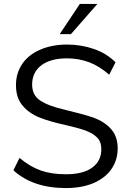

<svg xmlns="http://www.w3.org/2000/svg" viewBox="-20 -946 663 974"><path d="M314 8Q147 8 48 -82L79 -145Q131 -101 187 -81Q241 -62 315 -62Q402 -62 448 -96Q494 -129 494 -190Q494 -227 472 -249Q451 -270 413 -284Q374 -298 315 -311Q233 -329 180 -350Q126 -372 94 -411Q61 -450 61 -514Q61 -575 93 -622Q124 -668 184 -694Q244 -720 320 -720Q392 -720 458 -697Q521 -675 566 -630L534 -567Q485 -610 433 -630Q379 -650 320 -650Q237 -650 190 -615Q143 -579 143 -517Q143 -463 184 -436Q226 -408 310 -389Q356 -378 392.5 -368Q429 -358 455 -349Q509 -329 542 -293Q577 -255 577 -193Q577 -134 545 -88Q515 -44 454 -17Q395 8 314 8ZM340 -773H283L385 -926H474Z"/></svg>

Font: PRinguin Sans
Style: Regular
Weight: 400
Designer: Vernon Adams
Foundry: Vernon Adams
Version: ""